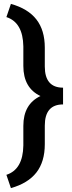

<svg xmlns="http://www.w3.org/2000/svg" viewBox="-20 -800 375 996"><path d="M13.2 106.9Q99.1 79.1 101.1 -45.4V-147Q101.1 -259.8 189.9 -301.8Q101.1 -343.8 101.1 -458V-559.1Q99.1 -683.6 13.2 -711.4L36.6 -779.8Q125.5 -754.9 168.9 -699Q212.4 -643.1 212.4 -552.7V-455.1Q212.4 -345.2 307.1 -345.2V-258.3Q212.4 -258.3 212.4 -148.4V-52.2Q212.4 39.1 168.7 95Q125 150.9 36.6 175.8Z"/></svg>

Font: Vazir Medium
Style: Medium
Weight: 500
Designer: Saber Rastikerdar
Foundry: Saber Rastikerdar
Version: Version 30.0.0